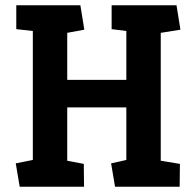

<svg xmlns="http://www.w3.org/2000/svg" viewBox="-20 -711 742 731"><path d="M55 0 40 -89 105 -102V-593L42 -600V-691H286L301 -598L236 -586V-407H461V-593L405 -600V-691H652L667 -598L592 -586V-99L665 -87L664 0H418L403 -89L461 -102V-302H236V-99L299 -87L300 0Z"/></svg>

Font: Kreon
Style: Bold
Weight: 700
Designer: Julia Petretta
Foundry: Julia Petretta and Eli Heuer
Version: Version 2.002